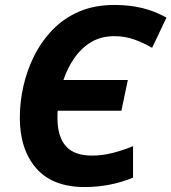

<svg xmlns="http://www.w3.org/2000/svg" viewBox="-20 -745 692 775"><path d="M322 10Q192 10 126 -66Q60 -142 60 -270Q60 -333 74.5 -397.5Q89 -462 118.5 -520.5Q148 -579 193 -625.5Q238 -672 300 -698.5Q362 -725 442 -725Q504 -725 554.5 -712.5Q605 -700 652 -674L594 -552Q560 -572 522 -585.5Q484 -599 442 -599Q388 -599 348 -575Q308 -551 280 -510.5Q252 -470 236 -422H496L470 -298H213Q212 -290 212 -283Q212 -276 212 -268Q212 -194 245.5 -155.5Q279 -117 352 -117Q392 -117 434 -127.5Q476 -138 517 -155V-28Q425 10 322 10Z"/></svg>

Font: BC Sans
Style: Bold Italic
Weight: 700
Italic angle: -12°
Designer: Monotype Design Team
Province of B.C.
Foundry: Monotype Imaging Inc.
Version: Version 2.000;GOOG;noto-source:20170915:90ef993387c0